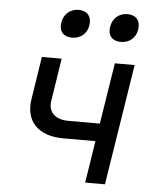

<svg xmlns="http://www.w3.org/2000/svg" viewBox="-54 -823 709 870"><g transform="rotate(5 300.0 -388.5)"><path d="M471 -649C510 -649 539 -673 545 -712C551 -752 530 -777 491 -777C452 -777 423 -752 417 -712C411 -673 432 -649 471 -649ZM249 -649C288 -649 317 -673 323 -712C329 -752 308 -777 269 -777C230 -777 201 -752 195 -712C189 -673 210 -649 249 -649ZM366 0H456L543 -550H453L409 -272H265C205 -272 172 -305 181 -357L211 -550H121L91 -357C74 -255 135 -191 249 -191H396Z"/></g></svg>

Font: JetBrains Mono
Style: Italic
Weight: 400
Italic angle: -9°
Monospace: yes
Designer: Philipp Nurullin, Konstantin Bulenkov
Foundry: JetBrains
Version: Version 2.305